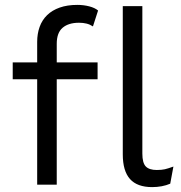

<svg xmlns="http://www.w3.org/2000/svg" viewBox="-20 -755 739 785"><path d="M296 -735Q322 -735 345 -729Q368 -723 381 -712L360 -647Q348 -655 334 -658.5Q320 -662 303 -662Q260 -662 236 -641.5Q212 -621 212 -576V-500V-474V0H132V-584Q132 -617 142 -645Q152 -673 172.5 -693Q193 -713 224 -724Q255 -735 296 -735ZM379 -500V-431H32V-500ZM562 -730V-127Q562 -89 576 -74.5Q590 -60 621 -60Q641 -60 654 -63Q667 -66 689 -74L676 -4Q660 3 641 6.5Q622 10 602 10Q541 10 511.5 -23Q482 -56 482 -124V-730Z"/></svg>

Font: Work Sans
Style: Regular
Weight: 400
Designer: Wei Huang
Foundry: Wei Huang
Version: Version 2.006; ttfautohint (v1.8.1.43-b0c9)